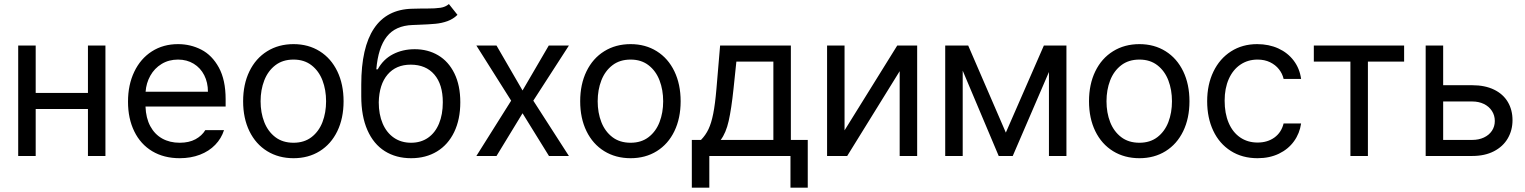

<svg xmlns="http://www.w3.org/2000/svg" viewBox="-20 -749 7325 922"><path d="M151.4 -302.7H402.3V-530.3H486.3V0H402.3V-225.6H151.4V0H67.4V-530.3H151.4Z M594.7 -260.7Q594.7 -341.8 624.8 -404.5Q654.8 -467.3 709.2 -502.2Q763.7 -537.1 835 -537.1Q895 -537.1 946.8 -510.5Q998.5 -483.9 1031 -424.6Q1063.5 -365.2 1063.5 -272.5V-237.3H678.7Q680.7 -182.1 701.7 -143.1Q722.7 -104 759 -83.7Q795.4 -63.5 842.8 -63.5Q887.7 -63.5 918.7 -80.3Q949.7 -97.2 965.8 -124H1055.7Q1043 -84 1013.4 -53.5Q983.9 -22.9 940.2 -6.1Q896.5 10.7 842.8 10.7Q767.1 10.7 710.9 -22.9Q654.8 -56.6 624.8 -118.2Q594.7 -179.7 594.7 -260.7ZM978.5 -308.6Q978.5 -353 960.7 -387.9Q942.9 -422.9 910.2 -442.9Q877.4 -462.9 835 -462.9Q790.5 -462.9 756.1 -441.9Q721.7 -420.9 701.9 -385.5Q682.1 -350.1 679.2 -308.6Z M1147.5 -262.7Q1147.5 -344.2 1177.7 -406.5Q1208 -468.8 1262.9 -502.9Q1317.9 -537.1 1389.6 -537.1Q1460.9 -537.1 1515.4 -502.9Q1569.8 -468.8 1599.9 -406.5Q1629.9 -344.2 1629.9 -262.7Q1629.9 -181.2 1599.9 -119.1Q1569.8 -57.1 1515.4 -23.2Q1460.9 10.7 1389.6 10.7Q1317.9 10.7 1262.9 -23.2Q1208 -57.1 1177.7 -119.1Q1147.5 -181.2 1147.5 -262.7ZM1545.9 -262.7Q1545.9 -317.4 1528.6 -362.8Q1511.2 -408.2 1476.1 -435.5Q1440.9 -462.9 1389.6 -462.9Q1337.4 -462.9 1302 -435.5Q1266.6 -408.2 1249 -362.8Q1231.4 -317.4 1231.4 -262.7Q1231.4 -208 1249 -162.8Q1266.6 -117.7 1302 -90.6Q1337.4 -63.5 1389.6 -63.5Q1440.9 -63.5 1476.1 -90.6Q1511.2 -117.7 1528.6 -162.8Q1545.9 -208 1545.9 -262.7Z M1986.3 -629.9 1960.9 -628.9Q1878.9 -626 1837.4 -573.2Q1795.9 -520.5 1787.1 -416H1793.9Q1820.3 -464.4 1866.9 -488.5Q1913.6 -512.7 1971.7 -512.7Q2034.7 -512.7 2084.2 -483.4Q2133.8 -454.1 2162.1 -396.5Q2190.4 -338.9 2190.4 -257.8Q2190.4 -175.8 2161.1 -115Q2131.8 -54.2 2078.4 -21.7Q2024.9 10.7 1954.1 10.7Q1881.8 10.7 1827.9 -23.2Q1773.9 -57.1 1744.4 -124Q1714.8 -190.9 1714.8 -287.1V-342.8Q1714.8 -521 1776.1 -612.5Q1837.4 -704.1 1959 -707Q1974.6 -708 2002.9 -708H2028.3Q2071.3 -708 2095.2 -711.7Q2119.1 -715.3 2135.7 -729.5L2176.8 -677.7Q2155.8 -657.2 2128.7 -647.5Q2101.6 -637.7 2071 -634.8Q2040.5 -631.8 1986.3 -629.9ZM2106.4 -257.8Q2106.4 -343.8 2065.7 -391.1Q2024.9 -438.5 1952.1 -438.5Q1881.8 -438.5 1841.3 -391.1Q1800.8 -343.8 1798.8 -257.8Q1798.8 -199.7 1817.6 -155.8Q1836.4 -111.8 1871.6 -87.6Q1906.7 -63.5 1954.1 -63.5Q2001 -63.5 2035.4 -87.4Q2069.8 -111.3 2088.1 -155.3Q2106.4 -199.2 2106.4 -257.8Z M2489.3 -314.5 2615.2 -530.3H2711.9L2541 -265.6L2711.9 0H2616.2L2489.3 -205.1L2364.3 0H2267.6L2434.6 -265.6L2267.6 -530.3H2364.3Z M2766.1 -262.7Q2766.1 -344.2 2796.4 -406.5Q2826.7 -468.8 2881.6 -502.9Q2936.5 -537.1 3008.3 -537.1Q3079.6 -537.1 3134 -502.9Q3188.5 -468.8 3218.5 -406.5Q3248.5 -344.2 3248.5 -262.7Q3248.5 -181.2 3218.5 -119.1Q3188.5 -57.1 3134 -23.2Q3079.6 10.7 3008.3 10.7Q2936.5 10.7 2881.6 -23.2Q2826.7 -57.1 2796.4 -119.1Q2766.1 -181.2 2766.1 -262.7ZM3164.6 -262.7Q3164.6 -317.4 3147.2 -362.8Q3129.9 -408.2 3094.7 -435.5Q3059.6 -462.9 3008.3 -462.9Q2956.1 -462.9 2920.7 -435.5Q2885.3 -408.2 2867.7 -362.8Q2850.1 -317.4 2850.1 -262.7Q2850.1 -208 2867.7 -162.8Q2885.3 -117.7 2920.7 -90.6Q2956.1 -63.5 3008.3 -63.5Q3059.6 -63.5 3094.7 -90.6Q3129.9 -117.7 3147.2 -162.8Q3164.6 -208 3164.6 -262.7Z M3302.2 -77.1H3346.2Q3368.7 -100.1 3382.3 -128.9Q3396 -157.7 3405 -203.1Q3414.1 -248.5 3420.4 -322.3L3438 -530.3H3777.8V-77.1H3858.9V152.3H3775.9V0H3386.2V152.3H3302.2ZM3693.8 -77.1V-453.1H3516.1L3502.4 -322.3Q3492.2 -225.6 3479.2 -168.2Q3466.3 -110.8 3440.9 -77.1Z M4288.6 -530.3H4384.3V0H4300.3V-407.2L4048.3 0H3951.7V-530.3H4035.6V-123Z M4992.7 -530.3H5101.1V0H5017.1V-403.3L4843.3 0H4775.9L4603 -409.7V0H4519V-530.3H4629.4L4810.1 -112.3Z M5209.5 -262.7Q5209.5 -344.2 5239.7 -406.5Q5270 -468.8 5325 -502.9Q5379.9 -537.1 5451.7 -537.1Q5522.9 -537.1 5577.4 -502.9Q5631.8 -468.8 5661.9 -406.5Q5691.9 -344.2 5691.9 -262.7Q5691.9 -181.2 5661.9 -119.1Q5631.8 -57.1 5577.4 -23.2Q5522.9 10.7 5451.7 10.7Q5379.9 10.7 5325 -23.2Q5270 -57.1 5239.7 -119.1Q5209.5 -181.2 5209.5 -262.7ZM5607.9 -262.7Q5607.9 -317.4 5590.6 -362.8Q5573.2 -408.2 5538.1 -435.5Q5502.9 -462.9 5451.7 -462.9Q5399.4 -462.9 5364 -435.5Q5328.6 -408.2 5311 -362.8Q5293.5 -317.4 5293.5 -262.7Q5293.5 -208 5311 -162.8Q5328.6 -117.7 5364 -90.6Q5399.4 -63.5 5451.7 -63.5Q5502.9 -63.5 5538.1 -90.6Q5573.2 -117.7 5590.6 -162.8Q5607.9 -208 5607.9 -262.7Z M5776.9 -262.7Q5776.9 -342.8 5806.9 -405Q5836.9 -467.3 5891.4 -502.2Q5945.8 -537.1 6017.1 -537.1Q6073.2 -537.1 6118.7 -516.4Q6164.1 -495.6 6192.6 -457.8Q6221.2 -419.9 6228 -370.1H6144Q6138.2 -395.5 6121.6 -416.5Q6105 -437.5 6078.9 -450.2Q6052.7 -462.9 6019 -462.9Q5972.2 -462.9 5936.3 -438.5Q5900.4 -414.1 5880.6 -369.4Q5860.8 -324.7 5860.8 -265.6Q5860.8 -204.6 5880.1 -159.2Q5899.4 -113.8 5935.3 -89.1Q5971.2 -64.5 6019 -64.5Q6066.4 -64.5 6099.9 -88.6Q6133.3 -112.8 6144 -156.2H6228Q6221.2 -108.4 6193.8 -70.6Q6166.5 -32.7 6121.6 -11Q6076.7 10.7 6019 10.7Q5945.3 10.7 5890.4 -24.2Q5835.4 -59.1 5806.2 -121.1Q5776.9 -183.1 5776.9 -262.7Z M6289.1 -530.3H6722.7V-453.1H6548.8V0H6464.8V-453.1H6289.1Z M7243.2 -171.9Q7243.2 -123.5 7220.5 -84.5Q7197.8 -45.4 7154.1 -22.7Q7110.4 0 7049.8 0H6826.2V-530.3H6910.2V-339.8H7049.8Q7110.8 -339.8 7154.5 -318.6Q7198.2 -297.4 7220.7 -259.3Q7243.2 -221.2 7243.2 -171.9ZM7049.8 -77.1Q7081.1 -77.1 7105.7 -88.6Q7130.4 -100.1 7144.3 -120.8Q7158.2 -141.6 7158.2 -168Q7158.2 -194.8 7144.3 -216.3Q7130.4 -237.8 7105.7 -249.8Q7081.1 -261.7 7049.8 -261.7H6910.2V-77.1Z"/></svg>

Font: Pretendard GOV
Style: Regular
Weight: 400
Designer: Base glyphs from Inter by Rasmus Andersson; Hangeul glyphs from Noto Sans CJK(Source Han Sans) by Jang Soo-young and Kan
Foundry: Kil Hyung-jin
Version: Version 1.309